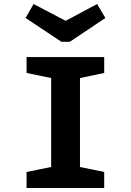

<svg xmlns="http://www.w3.org/2000/svg" viewBox="-20 -940 654 960"><path d="M506.8 -850.1 329.1 -731H287.1L107.9 -850.1L147.9 -919.9L308.1 -835.9L465.8 -919.9ZM112.8 -80.1 235.8 -105V-549.8L112.8 -575.2V-654.8H501V-575.2L379.9 -549.8V-105L501 -80.1V0H112.8Z"/></svg>

Font: IntelOne Mono Bold
Style: Regular
Weight: 700
Designer: Fred Shallcrass
Foundry: Frere-Jones Type LLC
Version: Version 1.200;hotconv 1.1.0;makeotfexe 2.6.0;FJTRelease1.2